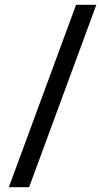

<svg xmlns="http://www.w3.org/2000/svg" viewBox="-20 -766 425 805"><path d="M102 19H17Q143 -321 205 -491L299 -746H384Z"/></svg>

Font: Josefin Sans
Style: Regular
Weight: 400
Designer: Santiago Orozco
Foundry: Typemade
Version: Version 2.000